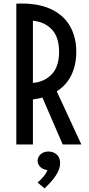

<svg xmlns="http://www.w3.org/2000/svg" viewBox="-20 -808 498 1074"><path d="M71.3 0V-787.6Q185.5 -792.5 259.8 -759.3Q334 -726.1 370.4 -663.8Q406.7 -601.6 406.7 -518.1Q406.7 -445.8 379.6 -388.9Q352.5 -332 297.4 -296.9L435.1 0H330.6L217.3 -262.2Q192.4 -255.4 164.1 -252V0ZM164.1 -344.2Q228 -349.6 269.3 -392.3Q310.5 -435.1 310.5 -518.1Q310.5 -601.1 269.3 -643.8Q228 -686.5 164.1 -691.9ZM229 245.6 190.4 212.9Q209 197.3 224.9 177.7Q240.7 158.2 245.1 143.1Q220.2 140.6 205.3 125.7Q190.4 110.8 190.4 91.8Q190.4 70.8 207 55.2Q223.6 39.6 251.5 39.6Q277.3 39.6 296.9 55.9Q316.4 72.3 316.4 105Q316.4 165.5 229 245.6Z"/></svg>

Font: Voltaire
Style: Regular
Weight: 400
Designer: Yvonne Schüttler, Eben Sorkin, Emma Marichal
Foundry: Sorkin Type Co.
Version: Version 1.010; ttfautohint (v1.8.4.7-5d5b)